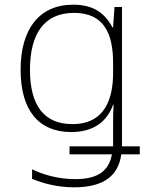

<svg xmlns="http://www.w3.org/2000/svg" viewBox="-20 -560 640 820"><path d="M297 240C426 240 486 188 498 99H577V65H501V-530H469L463 -443H460C429 -502 381 -540 293 -540C145 -540 68 -433 68 -262C68 -88 146 4 284 4C374 4 436 -36 463 -113H465C463 -79 463 -56 463 -28V65H277V99H458C445 171 397 205 301 205C231 205 166 187 117 163V204C166 224 227 240 297 240ZM289 -30C168 -30 108 -110 108 -262C108 -415 168 -505 296 -505C424 -505 463 -417 463 -291V-249C463 -141 430 -30 289 -30Z"/></svg>

Font: Noto Sans Mono ExtraLight
Style: Regular
Weight: 200
Designer: Monotype Design Team
Foundry: Monotype Imaging Inc.
Version: Version 2.014